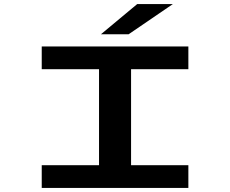

<svg xmlns="http://www.w3.org/2000/svg" viewBox="-20 -930 1140 950"><path d="M186.5 0V-112.5H470V-587.5H186.5V-700H912V-587.5H628.5V-112.5H912V0ZM616.5 -760.5H479.5L659 -910H835.5Z"/></svg>

Font: Trispace Expanded SemiBold
Style: Regular
Weight: 600
Width: 7
Designer: Tyler Finck
Foundry: Etcetera Type Company
Version: Version 1.210; ttfautohint (v1.8.3)